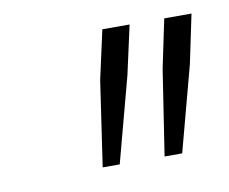

<svg xmlns="http://www.w3.org/2000/svg" viewBox="-41 -737 397 333"><g transform="rotate(-10 157.0 -570.0)"><path d="M225 -452 248 -602 266 -688H314L296 -602L256 -452ZM116 -452 138 -602 157 -688H205L186 -602L146 -452Z"/></g></svg>

Font: Saira Thin ExtraLight
Style: Italic
Weight: 250
Italic angle: -12°
Version: Version 1.101